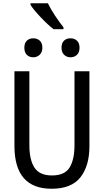

<svg xmlns="http://www.w3.org/2000/svg" viewBox="-20 -1153 640 1183"><path d="M69 -254V-714H161V-259Q161 -168 192.5 -120Q224 -72 300 -72Q379 -72 409 -121Q439 -170 439 -260V-714H531V-252Q531 -131 475.5 -60.5Q420 10 298 10Q69 10 69 -254ZM130 -859Q130 -888 145.5 -902.5Q161 -917 185 -917Q209 -917 225 -902.5Q241 -888 241 -859Q241 -831 224.5 -815.5Q208 -800 185 -800Q161 -800 145.5 -815Q130 -830 130 -859ZM359 -859Q359 -888 374.5 -902.5Q390 -917 414 -917Q438 -917 454 -902.5Q470 -888 470 -859Q470 -830 454 -815Q438 -800 414 -800Q391 -800 375 -815.5Q359 -831 359 -859ZM168 -1123V-1133H275Q291 -1099 319.5 -1056Q348 -1013 371 -985V-973H310Q275 -1000 230 -1047.5Q185 -1095 168 -1123Z"/></svg>

Font: Noto Sans Mono UI
Style: Regular
Weight: 400
Monospace: yes
Designer: Monotype Design team
Foundry: Monotype Imaging Inc.
Version: Version 1.000